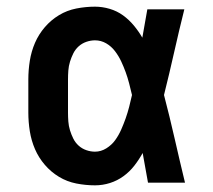

<svg xmlns="http://www.w3.org/2000/svg" viewBox="-20 -548 640 576"><path d="M265 8Q237 8 209 2.5Q181 -3 157 -17.5Q133 -32 114.5 -53.5Q96 -75 85 -100.5Q74 -126 69.5 -154Q65 -182 65 -210V-310Q65 -338 69.5 -366Q74 -394 85 -419.5Q96 -445 114.5 -466.5Q133 -488 157 -502.5Q181 -517 209 -522.5Q237 -528 265 -528Q287 -528 309 -521.5Q331 -515 349 -502Q367 -489 381.5 -471.5Q396 -454 407 -435Q411 -456 414.5 -477.5Q418 -499 422 -520H533Q517 -456 502.5 -391.5Q488 -327 472 -263Q489 -198 504 -132Q519 -66 535 0H424Q420 -22 416 -44.5Q412 -67 408 -89Q397 -69 383 -51Q369 -33 350.5 -19.5Q332 -6 310 1Q288 8 265 8ZM265 -93Q283 -93 299 -103Q315 -113 325.5 -127.5Q336 -142 343.5 -159Q351 -176 357 -193Q363 -210 367.5 -227.5Q372 -245 376 -263Q372 -280 367.5 -297.5Q363 -315 357 -331.5Q351 -348 343.5 -364Q336 -380 325 -394.5Q314 -409 298.5 -418Q283 -427 265 -427Q252 -427 239 -422.5Q226 -418 216 -409Q206 -400 200 -388Q194 -376 190 -363Q186 -350 185 -336.5Q184 -323 184 -310V-210Q184 -197 185 -183.5Q186 -170 190 -157Q194 -144 200 -132Q206 -120 216 -111Q226 -102 239 -97.5Q252 -93 265 -93Z"/></svg>

Font: Iosevka Custom Extended
Style: Bold
Weight: 700
Width: 7
Monospace: yes
Designer: Belleve Invis
Foundry: Belleve Invis
Version: Version 11.2.4; ttfautohint (v1.8.4)